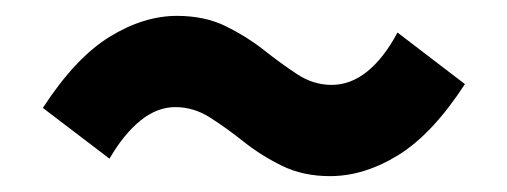

<svg xmlns="http://www.w3.org/2000/svg" viewBox="-20 -497 639 242"><path d="M396 -275Q362 -275 335.5 -288Q309 -301 287 -318.5Q265 -336 244.5 -349Q224 -362 201 -362Q178 -362 157 -345Q136 -328 118 -297L34 -361Q75 -424 118 -450.5Q161 -477 203 -477Q238 -477 264.5 -464Q291 -451 312.5 -434Q334 -417 354.5 -403.5Q375 -390 398 -390Q422 -390 443 -407Q464 -424 481 -456L566 -391Q525 -328 482 -301.5Q439 -275 396 -275Z"/></svg>

Font: Noto Sans HK Thin ExtraBold
Style: Regular
Weight: 800
Version: Version 2.004-H2;hotconv 1.0.118;makeotfexe 2.5.65603